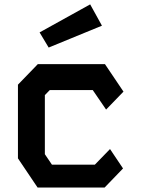

<svg xmlns="http://www.w3.org/2000/svg" viewBox="-20 -836 640 856"><path d="M148.5 -550H448L530.5 -427.5L453 -347.5L393.5 -434.5H202L180 -412V-148.5L211.5 -102H403L470.5 -171.5L528.5 -85L446.5 0H147.5L60 -130V-458.5ZM382 -816.5 156.5 -691.5 197 -624 434.5 -721.5Z"/></svg>

Font: Kode Mono
Style: Regular
Weight: 400
Monospace: yes
Designer: Isa Ozler
Foundry: Kadena LLC
Version: Version 1.000;gftools[0.9.28]